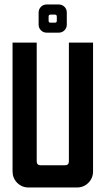

<svg xmlns="http://www.w3.org/2000/svg" viewBox="-20 -832 469 852"><path d="M223.6 -767.1H204.3Q195.7 -767.1 195.7 -758.6V-740Q195.7 -731.4 204.3 -731.4H223.6Q232.1 -731.4 232.1 -740V-758.6Q232.1 -767.1 223.6 -767.1ZM187.1 -812.1H240.7Q255.7 -812.1 266.1 -801.8Q276.4 -791.4 276.4 -776.4V-722.9Q276.4 -707.9 266.1 -697.5Q255.7 -687.1 240.7 -687.1H187.1Q172.1 -687.1 161.8 -697.5Q151.4 -707.9 151.4 -722.9V-776.4Q151.4 -791.4 161.8 -801.8Q172.1 -812.1 187.1 -812.1ZM35.7 -642.9H142.9V-116.4Q142.9 -98.6 160.7 -98.6H267.9Q285.7 -98.6 285.7 -116.4V-642.9H392.9V-71.4Q392.9 -41.4 372.1 -20.7Q351.4 0 321.4 0H107.1Q77.1 0 56.4 -20.7Q35.7 -41.4 35.7 -71.4Z"/></svg>

Font: Aire Exterior
Style: Regular
Weight: 400
Width: 4
Designer: Jayvee Enaguas (HarvettFox96)
Version: 20190503.02